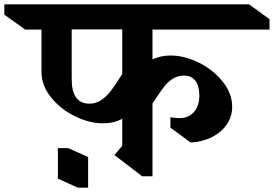

<svg xmlns="http://www.w3.org/2000/svg" viewBox="-106 -806 1268 889"><path d="M600 -531Q638 -549 684 -549Q747 -549 813.5 -516.5Q880 -484 924.5 -429Q969 -374 969 -311Q969 -267 944.5 -230.5Q920 -194 876 -171.5Q832 -149 777 -146L683 -215V-263Q711 -259 723 -259Q768 -259 792.5 -288Q817 -317 817 -362Q817 -407 799 -431.5Q781 -456 746 -456Q716 -456 692.5 -440.5Q669 -425 651.5 -401.5Q634 -378 600 -327V10H552L424 -88L460 -131V-256Q421 -235 371 -235Q308 -235 241.5 -267.5Q175 -300 130.5 -355Q86 -410 86 -473V-669H11L-86 -738V-786H1047L1142 -717V-669H610L600 -670ZM460 -463V-670H226V-439Q226 -326 308 -326Q339 -326 363 -342.5Q387 -359 407 -385Q427 -411 460 -463ZM302 63H254L162 21V-120H210L302 -79Z"/></svg>

Font: Inknut Antiqua SemiBold
Style: Regular
Weight: 600
Designer: Claus Eggers Sørensen
Foundry: Claus Eggers Sørensen
Version: Version 1.003; ttfautohint (v1.8.2) -l 8 -r 50 -G 200 -x 14 